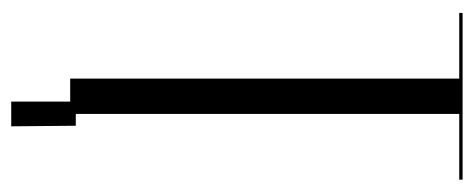

<svg xmlns="http://www.w3.org/2000/svg" viewBox="-271 -468 844 342"><g transform="rotate(90 151.0 -297.0)"><path d="M300 -699H3V-693H120V0H161V105H205L204 -10H183V-693H300Z"/></g></svg>

Font: Moniqa Display
Style: Regular
Weight: 400
Designer: Rajesh Rajput
Foundry: Rajesh Rajput
Version: Version 1.000